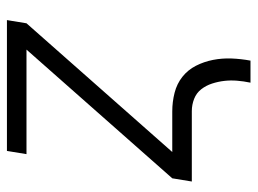

<svg xmlns="http://www.w3.org/2000/svg" viewBox="-112 -448 725 540"><g transform="rotate(-90 250.0 -177.5)"><path d="M288 165Q292 146 293.5 127.5Q295 109 293 91.5Q291 74 285.5 57Q280 40 269.5 26.5Q259 13 242.5 6.5Q226 0 208 0H10L19 -55L381 -465H87L96 -520H464L455 -465L93 -55H207Q234 -55 259.5 -48.5Q285 -42 304.5 -26.5Q324 -11 335.5 11.5Q347 34 352 59.5Q357 85 356 111.5Q355 138 350 165Z"/></g></svg>

Font: Iosevka SS18 Light
Style: Italic
Weight: 300
Italic angle: -9°
Monospace: yes
Designer: Belleve Invis
Foundry: Belleve Invis
Version: Version 25.1.1; ttfautohint (v1.8.4)